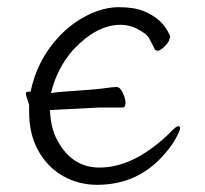

<svg xmlns="http://www.w3.org/2000/svg" viewBox="-20 -501 570 534"><path d="M59 -246H65Q83 -333 142 -397Q178 -436 223 -458.5Q268 -481 310.5 -481Q353 -481 380 -470Q426 -451 446 -415Q452 -404 453 -401Q453 -387 439.5 -373.5Q426 -360 419.5 -360Q413 -360 411 -363Q404 -377 397 -390.5Q390 -404 378 -411Q348 -432 315 -432Q249 -432 184 -363Q138 -311 122 -242Q134 -245 190 -248.5Q246 -252 270 -255.5Q294 -259 304 -259Q314 -259 321.5 -243Q329 -227 329 -214.5Q329 -202 321 -202H257L119 -195Q121 -143 140 -110Q180 -35 257 -35Q355 -35 457 -136Q470 -150 475.5 -150Q481 -150 481 -144Q481 -138 467.5 -113.5Q454 -89 425 -59Q355 13 250 13Q199 13 156 -11Q113 -35 87 -81Q61 -127 61 -190V-209Q52 -236 52 -241Q52 -246 59 -246Z"/></svg>

Font: LXGW WenKai Light
Style: Regular
Weight: 300
Designer: LXGW / Fontworks Inc.
Foundry: LXGW / Fontworks Inc.
Version: Version 1.501; October 10, 2024